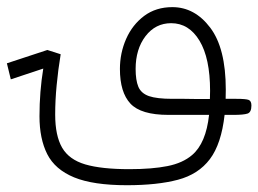

<svg xmlns="http://www.w3.org/2000/svg" viewBox="-89 -327 739 549"><path d="M273.9 202.6Q177.7 202.6 123 180.2Q68.4 157.7 46.1 113.8Q23.9 69.8 23.9 5.4Q23.9 -64.9 34.7 -130.9L-58.1 -100.1L-69.3 -146L46.4 -184.1L84.5 -171.9Q77.1 -127 73 -83.5Q68.8 -40 68.8 0.5Q68.8 61 88.6 95.2Q108.4 129.4 154.8 143.1Q201.2 156.7 280.8 156.7Q346.2 156.7 389.9 147.9Q433.6 139.2 460.4 116.2Q500 82.5 508.8 1.5H392.6Q314 1.5 283.9 -30.8Q253.9 -63 253.9 -129.9Q253.9 -175.3 271.7 -215.8Q289.6 -256.3 323.2 -281.5Q356.9 -306.6 403.8 -306.6Q467.8 -306.6 512.2 -247.8Q556.6 -189 556.6 -70.8Q556.6 -57.1 556.2 -44.4H586.9Q614.3 -44.4 622.1 -41.3Q629.9 -38.1 629.9 -25.4Q629.9 -5.9 618.7 -2.2Q607.4 1.5 578.6 1.5H553.2Q543.9 84.5 511.2 127.9Q478.5 171.4 419.7 187Q360.8 202.6 273.9 202.6ZM511.2 -43.9Q511.7 -55.2 511.7 -67.4Q511.7 -160.6 481.4 -210.7Q451.2 -260.7 400.4 -260.7Q355.5 -260.7 327.1 -223.6Q298.8 -186.5 298.8 -129.9Q298.8 -97.7 306.6 -78.9Q314.5 -60.1 336.9 -52.2Q359.4 -44.4 403.8 -44.4Q411.6 -44.4 420.2 -44.4Q428.7 -44.4 438.5 -44.4Q455.6 -43.9 474.1 -43.9Q492.7 -43.9 511.2 -43.9Z"/></svg>

Font: Cascadia Mono NF ExtraLight
Style: Regular
Weight: 200
Monospace: yes
Designer: Aaron Bell
Foundry: Saja Typeworks
Version: Version 2404.023; ttfautohint (v1.8.4)